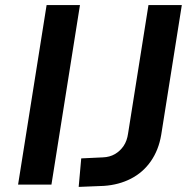

<svg xmlns="http://www.w3.org/2000/svg" viewBox="-20 -725 753 754"><path d="M51 0 163 -705H294L182 0ZM289 9 299 -103 384 -107Q411 -108 431.5 -120Q452 -132 465.5 -152Q479 -172 483 -201L563 -705H694L613 -195Q603 -136 572.5 -92Q542 -48 494.5 -23.5Q447 1 388 5Z"/></svg>

Font: Nunito Sans 7pt SemiCondensed
Style: Bold Italic
Weight: 700
Width: 4
Italic angle: -9°
Designer: Vernon Adams
Foundry: Vernon Adams
Version: Version 3.101;gftools[0.9.27]